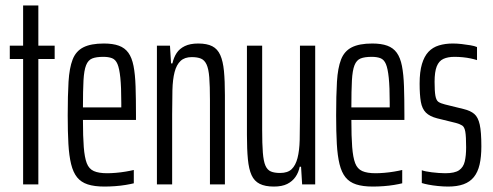

<svg xmlns="http://www.w3.org/2000/svg" viewBox="-20 -678 1811 706"><path d="M65 0V-461H16V-510H65V-658H121V-510H181V-461H121V0Z M364 8Q327 8 302.5 0Q278 -8 263.5 -26Q249 -44 241.5 -74.5Q234 -105 231.5 -149Q229 -193 229 -254Q229 -327 232 -377.5Q235 -428 247 -459Q259 -490 286.5 -504Q314 -518 362 -518Q395 -518 417 -510Q439 -502 452 -484Q465 -466 471 -435.5Q477 -405 478.5 -360.5Q480 -316 480 -255V-237H285Q285 -176 288 -137.5Q291 -99 299 -78Q307 -57 325 -49Q343 -41 374 -41Q388 -41 406 -42.5Q424 -44 442 -47Q460 -50 472 -53V-4Q460 -1 442 2Q424 5 403.5 6.5Q383 8 364 8ZM426 -263V-300Q426 -358 422.5 -392Q419 -426 412 -442.5Q405 -459 392 -464Q379 -469 360 -469Q334 -469 319 -463Q304 -457 296.5 -438Q289 -419 287 -382Q285 -345 285 -283H446Z M557 0V-510H605L609 -445H614Q619 -467 629.5 -483Q640 -499 659.5 -508.5Q679 -518 709 -518Q741 -518 760.5 -508Q780 -498 790 -475.5Q800 -453 803.5 -417Q807 -381 807 -328V0H752V-310Q752 -362 749.5 -393.5Q747 -425 739.5 -441Q732 -457 719 -462.5Q706 -468 685 -468Q659 -468 644 -454Q629 -440 622 -413Q615 -386 614 -346.5Q613 -307 613 -258V0Z M987 8Q955 8 935 -2Q915 -12 905 -34Q895 -56 891.5 -92.5Q888 -129 888 -182V-510H944V-200Q944 -149 946.5 -117Q949 -85 956 -69Q963 -53 976 -47.5Q989 -42 1010 -42Q1038 -42 1052.5 -56Q1067 -70 1074 -97Q1081 -124 1082 -163.5Q1083 -203 1083 -252V-510H1139V0H1091L1087 -65H1082Q1078 -44 1066.5 -27.5Q1055 -11 1036 -1.5Q1017 8 987 8Z M1351 8Q1314 8 1289.5 0Q1265 -8 1250.5 -26Q1236 -44 1228.5 -74.5Q1221 -105 1218.5 -149Q1216 -193 1216 -254Q1216 -327 1219 -377.5Q1222 -428 1234 -459Q1246 -490 1273.5 -504Q1301 -518 1349 -518Q1382 -518 1404 -510Q1426 -502 1439 -484Q1452 -466 1458 -435.5Q1464 -405 1465.5 -360.5Q1467 -316 1467 -255V-237H1272Q1272 -176 1275 -137.5Q1278 -99 1286 -78Q1294 -57 1312 -49Q1330 -41 1361 -41Q1375 -41 1393 -42.5Q1411 -44 1429 -47Q1447 -50 1459 -53V-4Q1447 -1 1429 2Q1411 5 1390.5 6.5Q1370 8 1351 8ZM1413 -263V-300Q1413 -358 1409.5 -392Q1406 -426 1399 -442.5Q1392 -459 1379 -464Q1366 -469 1347 -469Q1321 -469 1306 -463Q1291 -457 1283.5 -438Q1276 -419 1274 -382Q1272 -345 1272 -283H1433Z M1628 8Q1610 8 1590.5 6Q1571 4 1555.5 1Q1540 -2 1531 -5V-52Q1536 -50 1545.5 -48Q1555 -46 1567.5 -44.5Q1580 -43 1593 -42Q1606 -41 1617 -41Q1652 -41 1668 -52Q1684 -63 1689 -84.5Q1694 -106 1694 -136Q1694 -176 1691 -193.5Q1688 -211 1679.5 -216.5Q1671 -222 1656 -226L1587 -243Q1560 -250 1546 -264Q1532 -278 1527.5 -303.5Q1523 -329 1523 -371Q1523 -414 1531.5 -442.5Q1540 -471 1555.5 -487.5Q1571 -504 1594 -511Q1617 -518 1645 -518Q1661 -518 1678 -516Q1695 -514 1710 -511.5Q1725 -509 1734 -505V-457Q1725 -460 1711 -463Q1697 -466 1681.5 -467.5Q1666 -469 1651 -469Q1627 -469 1610.5 -461.5Q1594 -454 1586 -434Q1578 -414 1578 -377Q1578 -343 1581 -326Q1584 -309 1592 -303.5Q1600 -298 1616 -294L1685 -277Q1710 -271 1724 -259Q1738 -247 1744 -220Q1750 -193 1750 -140Q1750 -101 1743.5 -73Q1737 -45 1722.5 -27Q1708 -9 1684.5 -0.5Q1661 8 1628 8Z"/></svg>

Font: Saira UltraCondensed
Style: Regular
Weight: 400
Width: 1
Designer: Hector Gatti with collaboration of the Omnibus-Type team
Foundry: Omnibus-Type
Version: Version 1.101